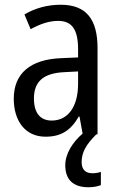

<svg xmlns="http://www.w3.org/2000/svg" viewBox="-20 -566 500 809"><path d="M324 117C324 78 341 44 386 0H391V-363C391 -483 345 -546 236 -546C179 -546 126 -531 83 -505L109 -443C149 -465 187 -478 225 -478C282 -478 309 -443 309 -359V-324L239 -321C107 -316 38 -256 38 -150C38 -58 85 10 172 10C239 10 279 -18 312 -75H315L328 -3C286 33 255 82 255 130C255 190 287 223 353 223C375 223 392 219 405 214V158C397 161 386 164 369 164C340 164 324 148 324 117ZM252 -262 309 -265V-213C309 -113 264 -58 198 -58C152 -58 123 -87 123 -151C123 -220 160 -258 252 -262Z"/></svg>

Font: Noto Sans Sinhala UI Condensed
Style: Regular
Weight: 400
Width: 3
Designer: Jelle Bosma - Monotype Design Team
Foundry: Monotype Imaging Inc.
Version: Version 2.006